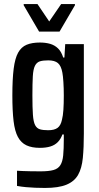

<svg xmlns="http://www.w3.org/2000/svg" viewBox="-20 -728 488 948"><path d="M202 200Q177 200 153.5 199Q130 198 108 196Q86 194 64 190V115Q78 116 93.5 116.5Q109 117 129.5 117.5Q150 118 180 118Q221 118 244 111.5Q267 105 278 87.5Q289 70 292 39Q295 8 295 -40V-64H288Q280 -41 265 -26Q250 -11 228 -4.5Q206 2 177 2Q137 2 110.5 -10.5Q84 -23 68.5 -51.5Q53 -80 47 -130.5Q41 -181 41 -257Q41 -337 47.5 -388.5Q54 -440 69.5 -468Q85 -496 111.5 -507Q138 -518 177 -518Q205 -518 227.5 -511.5Q250 -505 266.5 -489Q283 -473 292 -444H298L302 -510H394V-69Q394 0 389 51.5Q384 103 365.5 135.5Q347 168 308 184Q269 200 202 200ZM218 -85Q248 -85 264 -96.5Q280 -108 286 -137Q291 -156 293 -185.5Q295 -215 295 -257Q295 -292 293 -323Q291 -354 288 -369Q282 -403 266 -416.5Q250 -430 218 -430Q192 -430 176.5 -425Q161 -420 152.5 -403Q144 -386 142 -351Q140 -316 140 -257Q140 -197 142.5 -161.5Q145 -126 153.5 -110Q162 -94 177.5 -89.5Q193 -85 218 -85ZM173 -572 97 -702V-708H165L223 -622L282 -708H350V-702L274 -572Z"/></svg>

Font: Saira Condensed SemiBold
Style: Regular
Weight: 600
Width: 3
Designer: Hector Gatti with collaboration of the Omnibus-Type team
Foundry: Omnibus-Type
Version: Version 1.100